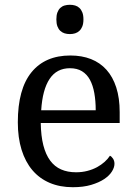

<svg xmlns="http://www.w3.org/2000/svg" viewBox="-20 -780 575 810"><path d="M274.9 -492.2Q219.2 -492.2 189.2 -447Q159.2 -401.9 153.8 -314.9H383.8Q383.8 -354.5 377.9 -387.2Q372.1 -419.9 359.4 -443.4Q346.7 -466.8 325.9 -479.5Q305.2 -492.2 274.9 -492.2ZM287.1 9.8Q232.9 9.8 189.7 -8.5Q146.5 -26.9 116.7 -62Q86.9 -97.2 71 -148.2Q55.2 -199.2 55.2 -264.2Q55.2 -404.3 112.8 -475.1Q170.4 -545.9 276.9 -545.9Q325.2 -545.9 363.8 -530.8Q402.3 -515.6 429.2 -485.6Q456.1 -455.6 470.5 -410.9Q484.9 -366.2 484.9 -307.1V-261.2H151.9Q152.8 -206.5 162.8 -167.2Q172.9 -127.9 191.7 -102.5Q210.4 -77.1 237.8 -65.2Q265.1 -53.2 300.8 -53.2Q326.7 -53.2 348.9 -59.1Q371.1 -64.9 389.2 -74.7Q407.2 -84.5 421.1 -96.9Q435.1 -109.4 443.8 -123Q450.7 -120.1 456.8 -110.8Q462.9 -101.6 462.9 -88.9Q462.9 -73.7 452.1 -56.4Q441.4 -39.1 419.4 -24.4Q397.5 -9.8 364.5 0Q331.5 9.8 287.1 9.8ZM217.8 -698.2Q217.8 -715.8 222.2 -727.5Q226.6 -739.3 234.4 -746.6Q242.2 -753.9 252.4 -756.8Q262.7 -759.8 274.9 -759.8Q286.6 -759.8 296.9 -756.8Q307.1 -753.9 314.9 -746.6Q322.8 -739.3 327.4 -727.5Q332 -715.8 332 -698.2Q332 -680.7 327.4 -668.9Q322.8 -657.2 314.9 -649.9Q307.1 -642.6 296.9 -639.4Q286.6 -636.2 274.9 -636.2Q262.7 -636.2 252.4 -639.4Q242.2 -642.6 234.4 -649.9Q226.6 -657.2 222.2 -668.9Q217.8 -680.7 217.8 -698.2Z"/></svg>

Font: Droid-TTFautohint Serif
Style: Regular
Weight: 400
Foundry: Ascender Corporation
Version: Version 1.00; ttfautohint (v1.00rc1.4-1a1c-dirty) -l 8 -r 50